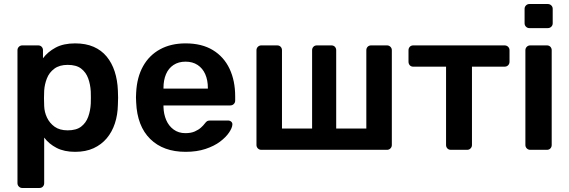

<svg xmlns="http://www.w3.org/2000/svg" viewBox="-20 -746 2834 956"><path d="M91 190Q81 190 74 183Q67 176 67 166V-496Q67 -506 74 -513Q81 -520 91 -520H170Q181 -520 187.5 -513Q194 -506 194 -496V-456Q218 -488 257 -509Q296 -530 354 -530Q407 -530 446 -513Q485 -496 511 -464.5Q537 -433 551 -390Q565 -347 567 -295Q568 -278 568 -260Q568 -242 567 -224Q566 -174 552 -131.5Q538 -89 511.5 -57.5Q485 -26 446 -8Q407 10 354 10Q300 10 262 -9.5Q224 -29 200 -61V166Q200 176 193.5 183Q187 190 176 190ZM317 -97Q360 -97 384 -115.5Q408 -134 419 -164Q430 -194 432 -230Q433 -260 432 -290Q430 -326 419 -356Q408 -386 384 -404.5Q360 -423 317 -423Q276 -423 250.5 -404Q225 -385 213.5 -355.5Q202 -326 200 -295Q199 -277 199 -257Q199 -237 200 -218Q201 -188 214 -160.5Q227 -133 252 -115Q277 -97 317 -97Z M904 10Q793 10 728 -54Q663 -118 658 -236Q657 -246 657 -261.5Q657 -277 658 -286Q662 -362 692.5 -416.5Q723 -471 777 -500.5Q831 -530 904 -530Q985 -530 1040 -496.5Q1095 -463 1123 -403.5Q1151 -344 1151 -266V-245Q1151 -235 1144 -228Q1137 -221 1126 -221H794Q794 -221 794 -218Q794 -215 794 -213Q795 -178 807.5 -148.5Q820 -119 844.5 -101Q869 -83 903 -83Q931 -83 950 -91.5Q969 -100 981 -111Q993 -122 998 -129Q1007 -141 1012.5 -143.5Q1018 -146 1029 -146H1115Q1125 -146 1131.5 -140Q1138 -134 1137 -125Q1136 -109 1120.5 -86Q1105 -63 1076 -41Q1047 -19 1003.5 -4.5Q960 10 904 10ZM794 -305H1015V-308Q1015 -347 1002 -376.5Q989 -406 964 -422.5Q939 -439 904 -439Q869 -439 844 -422.5Q819 -406 806.5 -376.5Q794 -347 794 -308Z M1281 0Q1271 0 1264 -7Q1257 -14 1257 -24V-496Q1257 -506 1264 -513Q1271 -520 1281 -520H1360Q1371 -520 1377.5 -513Q1384 -506 1384 -496V-106H1534V-496Q1534 -506 1540.5 -513Q1547 -520 1558 -520H1630Q1641 -520 1647.5 -513Q1654 -506 1654 -496V-106H1804V-496Q1804 -506 1810.5 -513Q1817 -520 1828 -520H1907Q1917 -520 1924 -513Q1931 -506 1931 -496V-24Q1931 -14 1924 -7Q1917 0 1907 0Z M2225 0Q2214 0 2207.5 -7Q2201 -14 2201 -24V-414H2038Q2027 -414 2020.5 -421Q2014 -428 2014 -439V-496Q2014 -506 2020.5 -513Q2027 -520 2038 -520H2492Q2503 -520 2510 -513Q2517 -506 2517 -496V-439Q2517 -428 2510 -421Q2503 -414 2492 -414H2330V-24Q2330 -14 2323 -7Q2316 0 2306 0Z M2620 0Q2610 0 2603 -7Q2596 -14 2596 -24V-496Q2596 -506 2603 -513Q2610 -520 2620 -520H2703Q2714 -520 2720.5 -513Q2727 -506 2727 -496V-24Q2727 -14 2720.5 -7Q2714 0 2703 0ZM2616 -606Q2606 -606 2599 -613Q2592 -620 2592 -630V-702Q2592 -712 2599 -719Q2606 -726 2616 -726H2707Q2718 -726 2725 -719Q2732 -712 2732 -702V-630Q2732 -620 2725 -613Q2718 -606 2707 -606Z"/></svg>

Font: Rubik Light Medium
Style: Regular
Weight: 500
Version: Version 2.104